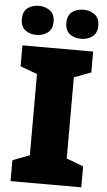

<svg xmlns="http://www.w3.org/2000/svg" viewBox="-61 -967 563 1006"><g transform="rotate(5 220.0 -464.0)"><path d="M406 0H34V-110L123 -144V-571L34 -604V-714H406V-604L317 -571V-144L406 -110ZM19 -851Q19 -891 43 -909.5Q67 -928 102 -928Q136 -928 161 -909.5Q186 -891 186 -851Q186 -812 161 -793.5Q136 -775 102 -775Q67 -775 43 -793.5Q19 -812 19 -851ZM253 -851Q253 -891 277 -909.5Q301 -928 337 -928Q371 -928 396 -909.5Q421 -891 421 -851Q421 -812 396 -793.5Q371 -775 337 -775Q301 -775 277 -793.5Q253 -812 253 -851Z"/></g></svg>

Font: Noto Sans Hebrew Black
Style: Regular
Weight: 900
Designer: Monotype Design Team
Foundry: Monotype Imaging Inc.
Version: Version 2.003